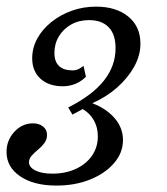

<svg xmlns="http://www.w3.org/2000/svg" viewBox="-36 -446 509 585"><path d="M135.5 119.4Q66.9 119.4 25.4 91.1Q-16.1 62.9 -16.1 16.9Q-16.1 -18.5 7.7 -44.4Q31.5 -70.2 64.5 -70.2Q83.1 -70.2 95.2 -60.5Q107.3 -50.8 107.3 -34.7Q107.3 -21 99.2 -10.1Q91.1 0.8 80.2 9.7Q69.4 18.5 60.9 27.8Q52.4 37.1 52.4 48.4Q52.4 63.7 71.8 73.4Q91.1 83.1 123.4 83.1Q163.7 83.1 195.2 68.5Q226.6 54 244.4 28.2Q262.1 2.4 262.1 -30.6Q262.1 -58.1 250 -79.4Q237.9 -100.8 216.1 -113.7L184.7 -96.8L171.8 -118.5Q245.2 -155.6 280.6 -200.4Q316.1 -245.2 316.1 -299.2Q316.1 -341.1 295.2 -362.9Q274.2 -384.7 235.5 -384.7Q204.8 -384.7 181 -371.4Q157.3 -358.1 143.5 -335.5Q129.8 -312.9 129.8 -284.7Q129.8 -258.1 144 -244.8Q158.1 -231.5 185.5 -231.5Q194.4 -231.5 201.6 -234.7Q208.9 -237.9 218.5 -245.2L225.8 -212.1Q211.3 -197.6 193.1 -190.3Q175 -183.1 155.6 -183.1Q112.9 -183.1 87.5 -206Q62.1 -229 62.1 -268.5Q62.1 -300 77.4 -328.2Q92.7 -356.5 120.2 -378.6Q147.6 -400.8 182.7 -413.3Q217.7 -425.8 256.5 -425.8Q317.7 -425.8 354.8 -395.6Q391.9 -365.3 391.9 -312.9Q391.9 -277.4 373 -243.1Q354 -208.9 321.4 -179.8Q288.7 -150.8 245.2 -131.5Q287.9 -115.3 313.3 -85.9Q338.7 -56.5 338.7 -19.4Q338.7 19.4 311.7 50.8Q284.7 82.3 239.1 100.8Q193.5 119.4 135.5 119.4Z"/></svg>

Font: Playfair 9pt
Style: Italic
Weight: 400
Italic angle: -15.6°
Designer: Claus Eggers Sørensen
Foundry: Claus Eggers Sørensen
Version: Version 2.001;gftools[0.9.30]